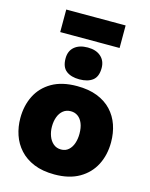

<svg xmlns="http://www.w3.org/2000/svg" viewBox="-136 -1014 871 1115"><g transform="rotate(15 299.0 -456.5)"><path d="M301.5 14.5Q229.5 14.5 177.5 -7Q125.5 -28.5 91.8 -65.8Q58 -103 42 -150.8Q26 -198.5 26 -251Q26 -326 56 -385.8Q86 -445.5 146.2 -480.5Q206.5 -515.5 297.5 -515.5Q367.5 -515.5 419 -495.2Q470.5 -475 504.5 -438.8Q538.5 -402.5 555 -354.5Q571.5 -306.5 571.5 -251Q571.5 -175 540.8 -115Q510 -55 449.8 -20.2Q389.5 14.5 301.5 14.5ZM301 -135.5Q328 -135.5 346 -151.8Q364 -168 372.8 -194.2Q381.5 -220.5 381.5 -251Q381.5 -288 371 -313.5Q360.5 -339 342.2 -352Q324 -365 300 -365Q273 -365 254.2 -350Q235.5 -335 225.8 -309.2Q216 -283.5 216 -251Q216 -220.5 225.8 -194.2Q235.5 -168 254.5 -151.8Q273.5 -135.5 301 -135.5ZM298 -556.5Q248.5 -556.5 219.2 -579Q190 -601.5 190 -653.5Q190 -698.5 219.2 -723.2Q248.5 -748 299 -748Q349.5 -748 378.2 -722.2Q407 -696.5 407 -653.5Q407 -601.5 378 -579Q349 -556.5 298 -556.5ZM120.5 -793V-928.5Q160.5 -928.5 205.2 -928.5Q250 -928.5 299 -928.5Q348 -928.5 392.8 -928.5Q437.5 -928.5 477.5 -928.5V-793Q437.5 -793 392.8 -793Q348 -793 299 -793Q250 -793 205.2 -793Q160.5 -793 120.5 -793Z"/></g></svg>

Font: Commissioner Thin ExtraBold
Style: Regular
Weight: 800
Version: Version 1.000